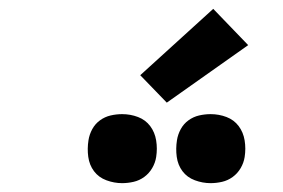

<svg xmlns="http://www.w3.org/2000/svg" viewBox="-20 -1016 640 434"><path d="M456 -602Q438 -602 420.5 -608.5Q403 -615 392.5 -629Q382 -643 379.5 -661.5Q377 -680 380 -699Q382 -712 388.5 -724Q395 -736 406 -744Q417 -752 430 -755Q443 -758 456 -758Q475 -758 492 -751.5Q509 -745 519.5 -731Q530 -717 533 -698.5Q536 -680 533 -661Q531 -648 524 -636Q517 -624 506 -616Q495 -608 482 -605Q469 -602 456 -602ZM256 -602Q238 -602 220.5 -608.5Q203 -615 192.5 -629Q182 -643 179.5 -661.5Q177 -680 180 -699Q182 -712 188.5 -724Q195 -736 206 -744Q217 -752 230 -755Q243 -758 256 -758Q275 -758 292 -751.5Q309 -745 319.5 -731Q330 -717 333 -698.5Q336 -680 333 -661Q331 -648 324 -636Q317 -624 306 -616Q295 -608 282 -605Q269 -602 256 -602ZM357 -784 297 -846 462 -996 541 -914Z"/></svg>

Font: Iosevka Slab HvExObl
Style: Regular
Weight: 900
Width: 7
Italic angle: -9°
Monospace: yes
Designer: Belleve Invis
Foundry: Belleve Invis
Version: Version 11.1.1; ttfautohint (v1.8.3)